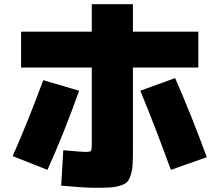

<svg xmlns="http://www.w3.org/2000/svg" viewBox="-20 -830 1040 910"><path d="M385 -110Q407 -110 411 -115Q415 -120 415 -145V-510H80V-680H415V-810H610V-680H920V-510H610V-120Q610 -75 608.5 -49Q607 -23 599.5 0Q592 23 582 33Q572 43 549 50Q526 57 500.5 58.5Q475 60 430 60Q377 60 270 50L280 -118Q368 -110 385 -110ZM185 -450 355 -400Q284 -200 205 -25L40 -90Q113 -255 185 -450ZM645 -400 810 -460Q888 -282 960 -85L790 -25Q712 -238 645 -400Z"/></svg>

Font: M PLUS 1p Black
Style: Regular
Weight: 900
Version: Version 1.061